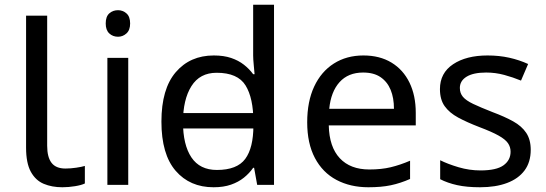

<svg xmlns="http://www.w3.org/2000/svg" viewBox="-20 -780 2304 810"><path d="M243 10Q199 10 164.5 -4.5Q130 -19 110 -55.5Q90 -92 90 -157V-714H179V-165Q179 -117 197.5 -93Q216 -69 256 -69Q278 -69 301.5 -72.5Q325 -76 338 -80V-6Q324 1 296.5 5.5Q269 10 243 10Z M521 -536V0H433V-536ZM478 -737Q498 -737 513.5 -723.5Q529 -710 529 -681Q529 -653 513.5 -639Q498 -625 478 -625Q456 -625 441 -639Q426 -653 426 -681Q426 -710 441 -723.5Q456 -737 478 -737Z M710 -238V-303H1086V-238ZM881 10Q781 10 721 -59.5Q661 -129 661 -267Q661 -405 721.5 -475.5Q782 -546 882 -546Q924 -546 955 -535.5Q986 -525 1009 -507Q1032 -489 1048 -467H1054Q1053 -480 1050.5 -505.5Q1048 -531 1048 -546V-760H1136V0H1065L1052 -72H1048Q1032 -49 1009 -30.5Q986 -12 954.5 -1Q923 10 881 10ZM895 -63Q980 -63 1014.5 -109.5Q1049 -156 1049 -250V-266Q1049 -366 1016 -419.5Q983 -473 894 -473Q823 -473 787.5 -416.5Q752 -360 752 -265Q752 -169 787.5 -116Q823 -63 895 -63Z M1513 -546Q1582 -546 1631.5 -516Q1681 -486 1707.5 -431.5Q1734 -377 1734 -304V-251H1367Q1369 -160 1413.5 -112.5Q1458 -65 1538 -65Q1589 -65 1628.5 -74.5Q1668 -84 1710 -102V-25Q1669 -7 1629 1.5Q1589 10 1534 10Q1458 10 1399.5 -21Q1341 -52 1308.5 -113.5Q1276 -175 1276 -264Q1276 -352 1305.5 -415Q1335 -478 1388.5 -512Q1442 -546 1513 -546ZM1512 -474Q1449 -474 1412.5 -433.5Q1376 -393 1369 -321H1642Q1642 -367 1628 -401Q1614 -435 1585.5 -454.5Q1557 -474 1512 -474Z M2219 -148Q2219 -96 2193 -61Q2167 -26 2119 -8Q2071 10 2005 10Q1949 10 1908.5 1Q1868 -8 1837 -24V-104Q1869 -88 1914.5 -74.5Q1960 -61 2007 -61Q2074 -61 2104 -82.5Q2134 -104 2134 -140Q2134 -160 2123 -176Q2112 -192 2083.5 -208Q2055 -224 2002 -244Q1950 -264 1913 -284Q1876 -304 1856 -332Q1836 -360 1836 -404Q1836 -472 1891.5 -509Q1947 -546 2037 -546Q2086 -546 2128.5 -536.5Q2171 -527 2208 -510L2178 -440Q2144 -454 2107 -464Q2070 -474 2031 -474Q1977 -474 1948.5 -456.5Q1920 -439 1920 -409Q1920 -387 1933 -371.5Q1946 -356 1976.5 -341.5Q2007 -327 2058 -307Q2109 -288 2145 -268Q2181 -248 2200 -219.5Q2219 -191 2219 -148Z"/></svg>

Font: uguzrati05
Style: Book
Weight: 400
Designer: Jelle Bosma - Monotype Design Team, Universal Thirst
Foundry: Monotype Imaging Inc.
Version: Version 2.106